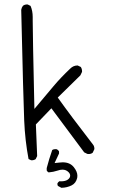

<svg xmlns="http://www.w3.org/2000/svg" viewBox="-20 -746 540 883"><path d="M130.4 -651.4V-668Q130.4 -695.8 120.6 -718.8L107.9 -725.1Q106.4 -725.6 105.5 -725.6Q93.3 -725.6 85.4 -719.2Q79.1 -710.9 77.6 -700.7Q87.4 -282.7 91.3 -191.2Q95.2 -99.6 111.3 -14.6L122.6 -9.3Q124 -8.8 125 -8.8Q136.2 -8.8 144 -14.2L150.9 -28.3Q148.9 -70.8 145 -173.8L216.3 -248L367.2 -45.4L381.8 -38.1Q385.3 -37.6 388.2 -37.6Q398.4 -37.6 406.2 -43.5L413.6 -59.1Q414.1 -60.5 414.1 -61.5Q414.1 -74.2 406.7 -82.5Q306.6 -211.9 245.6 -297.4Q272.9 -324.7 349.6 -399.4L356.9 -414.6Q357.4 -416 357.4 -417Q357.4 -429.2 351.6 -438L337.4 -444.8Q336.4 -444.8 335.9 -444.8Q317.4 -444.8 303.2 -430.7Q258.8 -388.7 226.3 -349.9Q193.8 -311 138.2 -245.1Q130.4 -588.4 130.4 -651.4ZM194.8 38.1Q197.8 43.9 203.6 46.9Q226.1 44.9 244.6 38.6Q256.8 34.2 267.1 34.2Q283.7 34.2 294.9 45.4Q302.7 53.2 302.7 61.5Q302.7 72.3 291.7 80.1Q280.8 87.9 260.3 87.9Q256.8 87.9 253.4 87.4Q247.6 90.8 244.1 97.2Q244.1 98.6 244.1 99.9Q244.1 101.1 244.1 102.5Q244.6 106.4 246.1 108.9L262.2 117.7Q288.1 117.2 309.6 106.4Q329.1 96.7 335 72.3Q335.9 67.4 335.9 62.5Q335.9 43 318.8 22Q301.3 0.5 268.1 0.5Q261.7 0.5 254.4 1.5L231 3.9L251.5 -40V-49.8Q248 -56.2 241.2 -59.6Q237.8 -60.1 234.4 -60.1Q226.1 -60.1 220.2 -56.2Q205.6 -14.6 194.8 26.9Z"/></svg>

Font: NaikaiFont
Style: ExtraLight
Weight: 200
Version: Version 1.89